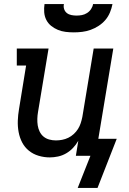

<svg xmlns="http://www.w3.org/2000/svg" viewBox="-20 -770 640 949"><path d="M345 -610Q324 -610 304 -612.5Q284 -615 266 -622.5Q248 -630 233 -642Q218 -654 209 -671.5Q200 -689 198.5 -709.5Q197 -730 200 -750H296Q293 -737 297 -725Q301 -713 310.5 -705.5Q320 -698 333 -695.5Q346 -693 358 -693Q372 -693 385 -695.5Q398 -698 410 -705.5Q422 -713 430 -725Q438 -737 440 -750H536Q532 -729 523.5 -708.5Q515 -688 501 -671.5Q487 -655 468 -642.5Q449 -630 428 -622.5Q407 -615 386 -612.5Q365 -610 345 -610ZM462 159H364L427 0H355L367 -74Q356 -55 341 -39Q326 -23 307 -12Q288 -1 267 3.5Q246 8 226 8Q198 8 171 0Q144 -8 123 -25Q102 -42 89.5 -66Q77 -90 72 -117.5Q67 -145 68 -173.5Q69 -202 74 -231L109 -446H63V-530H220L168 -217Q165 -200 164.5 -183Q164 -166 166.5 -150Q169 -134 176 -119.5Q183 -105 195 -95Q207 -85 223 -80.5Q239 -76 256 -76Q272 -76 287.5 -79Q303 -82 317.5 -89Q332 -96 344.5 -107.5Q357 -119 365.5 -132.5Q374 -146 379 -161.5Q384 -177 387 -192L443 -530H540L466 -84H557Z"/></svg>

Font: Iosevka Curly Slab MdEx
Style: Italic
Weight: 500
Width: 7
Italic angle: -9°
Monospace: yes
Designer: Belleve Invis
Foundry: Belleve Invis
Version: Version 11.0.0; ttfautohint (v1.8.3)